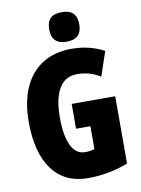

<svg xmlns="http://www.w3.org/2000/svg" viewBox="-101 -1004 795 1082"><g transform="rotate(-10 296.5 -463.5)"><path d="M295 -418H544V-33Q434 10 314 10Q182 10 110.5 -86Q39 -182 39 -359Q39 -474 75.5 -555.5Q112 -637 181 -680.5Q250 -724 347 -724Q403 -724 450.5 -711.5Q498 -699 533 -679L486 -540Q427 -578 353 -578Q285 -578 250.5 -520Q216 -462 216 -354Q216 -248 243.5 -192.5Q271 -137 324 -137Q350 -137 377 -145V-276H295ZM329 -937Q374 -937 394.5 -915.5Q415 -894 415 -852Q415 -768 329 -768Q243 -768 243 -852Q243 -895 263.5 -916Q284 -937 329 -937Z"/></g></svg>

Font: Noto Sans Gujarati UI ExtraCondensed Black
Style: Regular
Weight: 900
Width: 2
Designer: Jelle Bosma - Monotype Design Team, Universal Thirst
Foundry: Monotype Imaging Inc.
Version: Version 2.106; ttfautohint (v1.8.4.7-5d5b)